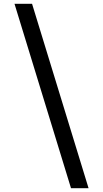

<svg xmlns="http://www.w3.org/2000/svg" viewBox="-20 -843 540 1006"><path d="M352 143 56 -823H148L444 143Z"/></svg>

Font: Iosevka Bendy Medium
Style: Regular
Weight: 500
Monospace: yes
Designer: Belleve Invis
Foundry: Belleve Invis
Version: Version 30.1.2